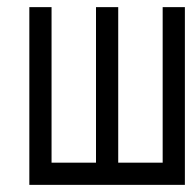

<svg xmlns="http://www.w3.org/2000/svg" viewBox="-20 -520 540 540"><path d="M62.5 -500Q62.5 -500 62.5 0H500Q500 0 500 -500H437.5V-62.5H312.5V-500H250V-62.5H125V-500Z"/></svg>

Font: BFUnifontExMono
Style: Regular
Weight: 500
Version: Version 15.0.06